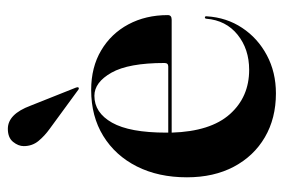

<svg xmlns="http://www.w3.org/2000/svg" viewBox="-134 -562 706 477"><g transform="rotate(-90 218.5 -323.0)"><path d="M420 -258.5Q420 -249 408.5 -249H128Q131 -152.5 173.8 -104.5Q216.5 -56.5 284 -56.5Q335.5 -56.5 371.2 -85.2Q407 -114 411 -163Q411.5 -166.5 414 -166.5Q417.5 -166.5 417 -162Q414 -112.5 388.2 -73.8Q362.5 -35 320.2 -12.5Q278 10 225.5 10Q163.5 10 116.5 -17.5Q69.5 -45 43.2 -94.8Q17 -144.5 17 -211Q17 -282 44 -335.5Q71 -389 119.8 -419Q168.5 -449 234 -449Q290.5 -449 332.2 -424.2Q374 -399.5 397 -356.5Q420 -313.5 420 -258.5ZM128 -262.5Q128 -260 128 -257.5H292.5Q301 -257.5 301 -267Q301 -356 277 -398.5Q253 -441 219.5 -441Q177.5 -441 152.8 -397.2Q128 -353.5 128 -262.5ZM195 -599.5 240 -486.5Q241.5 -482 240 -480.5Q238 -478.5 234.5 -481L137.5 -552Q120 -564.5 107.2 -580Q94.5 -595.5 94.5 -616.5Q94.5 -630 105 -643Q115.5 -656 137.5 -656Q174 -656 195 -599.5Z"/></g></svg>

Font: Fraunces 144pt S000 SemiBold
Style: Regular
Weight: 600
Version: Version 1.000; ttfautohint (v1.8.3)